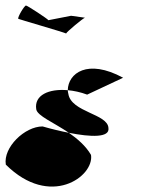

<svg xmlns="http://www.w3.org/2000/svg" viewBox="-30 -790 595 694"><path d="M-9 -195C151 -36 311 -152 299 -230C280 -263 249 -289 219 -310C188 -316 155 -324 124 -333C59 -333 -19 -257 -9 -195ZM36 -722C36 -721 199 -674 209 -669C210 -674 270 -724 277 -726L227 -733L145 -717C142 -722 69 -770 64 -770C58 -770 33 -728 36 -722ZM101 -395C105 -371 163 -348 219 -310C299 -294 367 -292 362 -327C360 -379 227 -384 217 -451C216 -455 215 -460 215 -464C146 -470 93 -446 101 -395ZM215 -464C237 -462 261 -457 285 -448L415 -509C286 -579 216 -525 215 -464ZM209 -669C210 -669 209 -669 209 -669ZM277 -726H278Z"/></svg>

Font: Ampere
Style: SCRevIta
Weight: 400
Version: Version 1